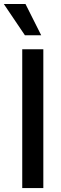

<svg xmlns="http://www.w3.org/2000/svg" viewBox="-41 -958 312 978"><path d="M179.7 0H72.3V-707H179.7ZM-21.5 -937.5H88.9L168.9 -778.3H85.9Z"/></svg>

Font: Pretendard JP Medium
Style: Regular
Weight: 500
Designer: Base glyphs from Inter by Rasmus Andersson; Hangeul glyphs from Noto Sans CJK(Source Han Sans) by Jang Soo-young and Kan
Foundry: Kil Hyung-jin
Version: Version 1.309